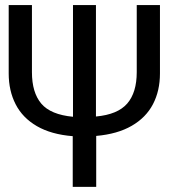

<svg xmlns="http://www.w3.org/2000/svg" viewBox="-20 -726 655 746"><path d="M262.6 -196.9Q179 -203.6 123.3 -235.9Q67.7 -268.2 40.8 -320.8Q13.8 -373.3 13.8 -440.5V-706.2H104.1V-445.6Q104.1 -366.2 140.5 -323.3Q176.9 -280.5 263.6 -272.3V-706.2H352.8V-273.3Q437.4 -281 474.4 -323.8Q511.3 -366.7 511.3 -445.6V-706.2H601.5V-440.5Q601.5 -373.3 574.4 -321.3Q547.2 -269.2 491.8 -237.2Q436.4 -205.1 353.8 -197.9V0H262.6Z"/></svg>

Font: Fira Code
Style: Regular
Weight: 400
Designer: Carrois Corporate, Edenspiekermann AG, Nikita Prokopov
Foundry: Carrois Corporate, Edenspiekermann AG, Nikita Prokopov
Version: Version 5.002